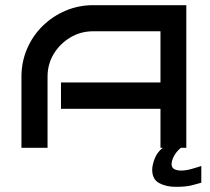

<svg xmlns="http://www.w3.org/2000/svg" viewBox="-20 -572 813 743"><path d="M701 0H680Q663 14 653.5 31.5Q644 49 644 64Q644 88 682 88Q699 88 722.5 81.5Q746 75 759 70V135Q746 139 723 145Q700 151 660 151Q623 151 596 136.5Q569 122 569 85Q569 67 578.5 42Q588 17 610 0H601V-151H216V-253H601V-451H341Q292 -451 252 -427Q212 -403 188 -363.5Q164 -324 164 -275V0H63V-275Q63 -332 84.5 -382.5Q106 -433 144.5 -471Q183 -509 233.5 -530.5Q284 -552 341 -552H701Z"/></svg>

Font: Bruno Ace SC
Style: Regular
Weight: 400
Version: Version 1.100; ttfautohint (v1.8.4.7-5d5b);gftools[0.9.27]